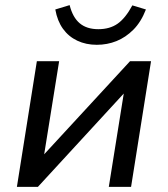

<svg xmlns="http://www.w3.org/2000/svg" viewBox="-20 -730 656 750"><path d="M46 0 124 -491H211L149 -105H132L488 -491H570L492 0H405L467 -387H484L128 0ZM358 -555Q316 -555 282 -571Q248 -587 226 -617.5Q204 -648 196 -693L252 -710Q264 -662 291.5 -639Q319 -616 364 -616Q409 -616 439.5 -637.5Q470 -659 497 -709L550 -693Q531 -644 501 -614Q471 -584 435 -569.5Q399 -555 358 -555Z"/></svg>

Font: Nunito Sans 10pt Medium
Style: Italic
Weight: 500
Italic angle: -9°
Designer: Vernon Adams
Foundry: Vernon Adams
Version: Version 3.101;gftools[0.9.27]